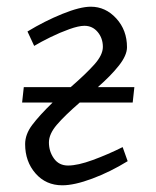

<svg xmlns="http://www.w3.org/2000/svg" viewBox="-20 -539 467 573"><path d="M376 -233H218Q173 -194 149.5 -166.5Q126 -139 126 -114Q126 -87 141 -66Q156 -45 183 -45Q212 -45 257 -61.5Q302 -78 346 -100L361 -58Q309 -26 255.5 -6Q202 14 166 14Q117 14 86 -21.5Q55 -57 55 -109Q55 -138 76 -166Q97 -194 137 -233H46L51 -279H191Q236 -318 261.5 -346.5Q287 -375 287 -399Q287 -425 271.5 -443.5Q256 -462 232 -462Q215 -462 187 -452Q159 -442 130.5 -428Q102 -414 82 -402L62 -445Q113 -476 166 -497.5Q219 -519 251 -519Q295 -519 327 -484Q359 -449 359 -398Q359 -374 335 -343.5Q311 -313 272 -279H381Z"/></svg>

Font: Literata 12pt Light
Style: Italic
Weight: 300
Italic angle: -2°
Designer: Latin by Veronika Burian and Jose Scaglione. Greek by Irene Vlachou. Cyrillic by Vera Evstafieva
Foundry: TypeTogether
Version: Version 3.002